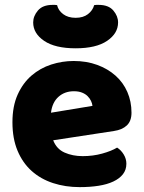

<svg xmlns="http://www.w3.org/2000/svg" viewBox="-20 -751 589 787"><path d="M198 -176Q212 -140 245 -125.5Q278 -111 319 -111Q361 -111 399 -121.5Q437 -132 460 -146Q476 -136 487 -118Q498 -100 498 -80Q498 -55 484 -37Q470 -19 444.5 -7Q419 5 384 10.5Q349 16 307 16Q248 16 197.5 -0.5Q147 -17 110 -50Q73 -83 52 -133Q31 -183 31 -250Q31 -316 52.5 -363.5Q74 -411 109.5 -441.5Q145 -472 190 -486.5Q235 -501 282 -501Q335 -501 378.5 -485Q422 -469 453.5 -441Q485 -413 502 -374Q519 -335 519 -289Q519 -255 500 -237Q481 -219 447 -214ZM283 -377Q245 -377 219.5 -354Q194 -331 189 -289L359 -317Q358 -327 353 -337.5Q348 -348 339 -357Q330 -366 316 -371.5Q302 -377 283 -377ZM290 -678Q321 -678 340.5 -693Q360 -708 366 -730Q371 -731 375 -731Q379 -731 384 -731Q425 -731 444.5 -708Q464 -685 464 -659Q464 -614 419 -583.5Q374 -553 290 -553Q206 -553 161 -583.5Q116 -614 116 -659Q116 -685 135.5 -708Q155 -731 196 -731Q201 -731 205 -731Q209 -731 214 -730Q219 -708 239 -693Q259 -678 290 -678Z"/></svg>

Font: Baloo Thambi 2 ExtraBold
Style: Regular
Weight: 800
Designer: Aadarsh Rajan and Ek Type
Foundry: Ek Type
Version: Version 1.640;hotconv 1.0.111;makeotfexe 2.5.65597; ttfautoh